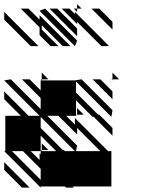

<svg xmlns="http://www.w3.org/2000/svg" viewBox="-25 -879 712 905"><path d="M505.2 -500 500 -505.2H505.2ZM505.2 -411.5 411.5 -505.2H447.9L505.2 -447.9ZM505.2 -739.6 406.2 -838.5H442.7L505.2 -776ZM338.5 -822.9 322.9 -838.5H338.5ZM338.5 -765.6 265.6 -838.5H302.1L328.1 -812.5V-822.9L489.6 -661.5H453.1L338.5 -776ZM338.5 -708.3 208.3 -838.5H244.8L338.5 -744.8ZM328.1 -661.5 161.5 -828.1 187.5 -838.5 338.5 -687.5ZM213.5 -661.5 161.5 -713.5V-750L72.9 -838.5H109.4L161.5 -786.5V-807.3L307.3 -661.5H270.8L171.9 -760.4V-739.6L250 -661.5ZM119.8 -661.5 -5.2 -786.5V-822.9L156.2 -661.5ZM500 0H317.7L322.9 5.2H286.5L281.2 0H166.7V5.2L-5.2 -166.7H0V-333.3H72.9L-5.2 -411.5V-447.9L109.4 -333.3H161.5L-5.2 -500L26 -505.2L166.7 -364.6V-416.7L78.1 -505.2H114.6L166.7 -453.1V-500H171.9L166.7 -505.2H171.9V-500H328.1L359.4 -505.2L505.2 -359.4L500 -328.1L333.3 -494.8V-442.7L437.5 -338.5H442.7L505.2 -276V-239.6L416.7 -328.1H411.5L333.3 -406.2V-338.5H338.5V-333.3L333.3 -338.5V-333.3H286.5L328.1 -291.7V-322.9L484.4 -166.7H500ZM281.2 -166.7H328.1L166.7 -328.1V-276L270.8 -171.9H276ZM166.7 -151V-166.7H171.9L166.7 -171.9H171.9V-166.7H239.6L166.7 -239.6V-166.7H119.8L161.5 -125V-156.2ZM171.9 -203.1V-171.9H203.1ZM166.7 -83.3 83.3 -166.7H31.2L166.7 -31.2ZM114.6 5.2H78.1L-5.2 -78.1V-114.6ZM447.9 -166.7 338.5 -276V-244.8L250 -333.3H197.9L338.5 -192.7L333.3 -166.7ZM338.5 -338.5H369.8L338.5 -369.8ZM505.2 -505.2H536.5L505.2 -536.5ZM171.9 -505.2H203.1L171.9 -536.5ZM338.5 -838.5H359.4L338.5 -859.4Z"/></svg>

Font: 0xA000-Monochrome
Style: Monochrome
Weight: 400
Version: Version 0.1